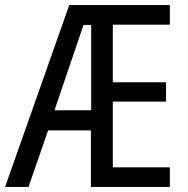

<svg xmlns="http://www.w3.org/2000/svg" viewBox="-22 -734 737 754"><path d="M645 0H335V-222H167L90 0H-2L250 -714H645V-637H421V-411H630V-335H421V-77H645ZM192 -301H336V-636H306Z"/></svg>

Font: Noto Sans Khmer Condensed
Style: Regular
Weight: 400
Width: 3
Designer: Danh Hong and the Monotype Design Team
Foundry: Monotype Imaging Inc.
Version: Version 2.004